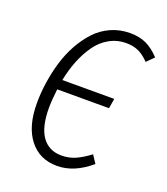

<svg xmlns="http://www.w3.org/2000/svg" viewBox="-107 -608 605 696"><g transform="rotate(20 196.0 -260.5)"><path d="M277.8 -532.2Q313.5 -532.2 340.1 -519.8Q366.7 -507.3 392.1 -480L365.2 -453.1Q345.7 -473.6 325.2 -483.4Q304.7 -493.2 276.9 -493.2Q241.2 -493.2 211.4 -476.3Q181.6 -459.5 160.9 -429.7Q140.1 -399.9 126.2 -364.7Q112.3 -329.6 104 -288.1H304.2L297.9 -250H98.1Q92.8 -204.6 92.8 -176.8Q92.8 -103 119.1 -66.4Q145.5 -29.8 193.8 -29.8Q223.1 -29.8 247.8 -40.8Q272.5 -51.8 300.8 -73.2L320.8 -43Q257.3 11.2 191.9 11.2Q124 11.2 85 -38.6Q45.9 -88.4 45.9 -178.2Q45.9 -217.3 51.8 -257.3Q57.6 -297.4 69.3 -337.4Q81.1 -377.4 100.3 -412.4Q119.6 -447.3 144.3 -474.1Q168.9 -501 203.4 -516.6Q237.8 -532.2 277.8 -532.2Z"/></g></svg>

Font: Fira Sans Compressed ExtraLight
Style: Italic
Weight: 250
Width: 3
Italic angle: -8°
Designer: Carrois Corporate & Edenspiekermann AG
Foundry: Carrois Corporate GbR & Edenspiekermann AG
Version: Version 4.203;PS 004.203;hotconv 1.0.88;makeotf.lib2.5.64775